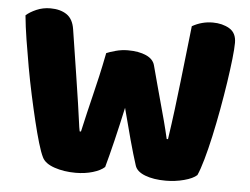

<svg xmlns="http://www.w3.org/2000/svg" viewBox="-47 -668 957 734"><g transform="rotate(5 431.5 -301.0)"><path d="M345 -458Q356 -463 379.5 -469.5Q403 -476 427 -476Q469 -476 497 -463.5Q525 -451 531 -427Q542 -386 551.5 -350.5Q561 -315 570 -282.5Q579 -250 587.5 -218Q596 -186 604 -151H609Q618 -212 625 -267.5Q632 -323 638 -376.5Q644 -430 650 -482.5Q656 -535 662 -589Q699 -610 741 -610Q778 -610 805 -594Q832 -578 832 -540Q832 -518 827.5 -477.5Q823 -437 815.5 -387Q808 -337 798 -282Q788 -227 777 -177Q766 -127 754.5 -86.5Q743 -46 733 -24Q718 -10 684 -1Q650 8 614 8Q567 8 534.5 -4.5Q502 -17 495 -40Q482 -80 467 -135Q452 -190 435 -256Q421 -191 406 -129Q391 -67 379 -24Q364 -10 334 -1Q304 8 268 8Q223 8 186.5 -4.5Q150 -17 139 -40Q130 -58 119.5 -93.5Q109 -129 98 -174.5Q87 -220 75.5 -273Q64 -326 54.5 -379Q45 -432 37 -482.5Q29 -533 25 -575Q39 -588 64 -599Q89 -610 118 -610Q156 -610 180.5 -593.5Q205 -577 211 -538Q227 -436 237.5 -368Q248 -300 254.5 -256.5Q261 -213 264 -189Q267 -165 270 -151H275Q284 -191 292 -225Q300 -259 308.5 -293.5Q317 -328 326 -367.5Q335 -407 345 -458Z"/></g></svg>

Font: Baloo
Style: Regular
Weight: 400
Designer: Sarang Kulkarni and Ek Type
Foundry: Ek Type
Version: Version 1.443;PS 1.000;hotconv 16.6.51;makeotf.lib2.5.65220;